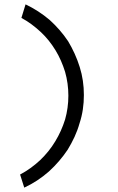

<svg xmlns="http://www.w3.org/2000/svg" viewBox="-20 -685 540 879"><path d="M78 -603C110 -586 139 -564 166 -539C193 -514 215 -486 234 -455C253 -424 267 -391 278 -356C288 -321 293 -284 293 -247C293 -210 288 -173 278 -138C267 -103 252 -69 233 -38C214 -6 190 23 164 48C136 74 106 96 72 114L91 174C132 155 170 130 204 100C237 70 266 36 290 0C313 -38 332 -77 344 -120C358 -162 364 -205 364 -250C364 -294 358 -337 345 -378C332 -420 314 -459 292 -496C268 -532 240 -564 207 -594C174 -622 137 -646 97 -665Z"/></svg>

Font: Inconsolatazi4
Style: Regular
Weight: 400
Designer: Raph Levien, Kirill Tkachev
Foundry: Cyreal
Version: Version 1.013